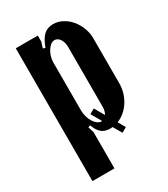

<svg xmlns="http://www.w3.org/2000/svg" viewBox="-170 -584 725 830"><g transform="rotate(-30 193.0 -168.5)"><path d="M142 -436 153 -432Q167 -471 185.5 -488Q204 -505 232 -505Q256 -505 278 -493.5Q300 -482 316.5 -462.5Q333 -443 343 -417.5Q353 -392 353 -364V-141Q353 -110 342.5 -82.5Q332 -55 314 -34.5Q296 -14 272 -2Q248 10 221 10Q195 10 179 -3.5Q163 -17 153 -46L142 -42L151 -13V168H41V-495H151V-465ZM151 -121Q151 -105 155.5 -89.5Q160 -74 167.5 -62Q175 -50 184.5 -43Q194 -36 204 -36Q220 -36 230 -51Q240 -66 240 -89V-387Q240 -410 229.5 -426Q219 -442 203 -442Q193 -442 184 -435Q175 -428 167.5 -416.5Q160 -405 155.5 -390Q151 -375 151 -360ZM203 -101 283 38 258 52 178 -87Z"/></g></svg>

Font: Moniqa ExtBd Paragraph
Style: Regular
Weight: 800
Designer: Rajesh Rajput
Foundry: Rajesh Rajput
Version: Version 1.000